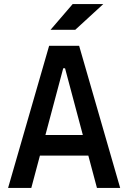

<svg xmlns="http://www.w3.org/2000/svg" viewBox="-20 -917 626 937"><path d="M19.5 0 219.7 -693.4H366.2L566.4 0H453.1L297.4 -584H288.6L132.8 0ZM114.7 -157.7V-258.3H466.3V-157.7ZM226.6 -771.5 334.5 -897H483.9L347.2 -771.5Z"/></svg>

Font: Cascadia Code Medium
Style: Regular
Weight: 500
Monospace: yes
Designer: Aaron Bell
Foundry: Saja Typeworks
Version: Version 2407.024